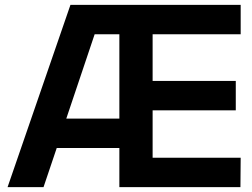

<svg xmlns="http://www.w3.org/2000/svg" viewBox="-20 -765 1031 785"><path d="M11 0H158L212 -160H468V0H963L964 -120H604V-314H944V-434H604V-625H964V-745H268ZM251 -280 367 -625H468V-280Z"/></svg>

Font: Mluvka
Style: Bold
Weight: 700
Designer: Modified by Jiří Krblich, Original typeface by Gumpita Rahayu
Foundry: Gumpita Rahayu & Jiří Krblich
Version: Version 2.000;Glyphs 3.1.1 (3134)